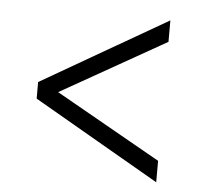

<svg xmlns="http://www.w3.org/2000/svg" viewBox="-41 -530 578 553"><g transform="rotate(5 248.0 -254.0)"><path d="M66 -230V-278L430 -488V-426L126 -254L430 -82V-20Z"/></g></svg>

Font: Mukta Vaani Light
Style: Regular
Weight: 300
Designer: Noopur Datye, Girish Dalvi, Yashodeep Gholap, Pallavi Karambelkar
Foundry: Ek Type
Version: Version 2.538;PS 1.000;hotconv 16.6.51;makeotf.lib2.5.65220;